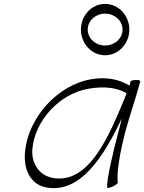

<svg xmlns="http://www.w3.org/2000/svg" viewBox="-20 -952 741 987"><path d="M645 -800C645 -871 590 -932 520 -932C450 -932 396 -871 396 -800C396 -729 450 -668 520 -668C590 -668 645 -729 645 -800ZM431 -800C431 -847 473 -882 520 -882C568 -882 610 -847 610 -800C610 -753 568 -718 520 -718C473 -718 431 -753 431 -800ZM586 -13C577 -63 600 -180 622 -267C646 -356 677 -444 701 -533C703 -538 694 -541 680 -541C666 -541 653 -538 651 -533C649 -526 648 -519 646 -512C593 -544 527 -558 451 -545C275 -516 126 -347 109 -175C99 -84 135 -2 221 12C391 41 510 -140 606 -343C600 -318 594 -292 587 -267C561 -171 527 -24 531 12C531 16 544 14 559 7C574 0 586 -9 586 -13ZM253 -37C184 -49 142 -108 146 -181C156 -328 284 -471 436 -496C509 -509 579 -504 631 -472C545 -262 442 -5 253 -37Z"/></svg>

Font: Nupuram Thin Italic
Style: Regular
Weight: 100
Designer: Santhosh Thottingal (santhosh.thottingal@gmail.com)
Foundry: SMC
Version: Version 1.000